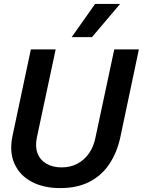

<svg xmlns="http://www.w3.org/2000/svg" viewBox="-20 -951 731 983"><path d="M288 12Q203 12 142 -20.5Q81 -53 54 -113Q27 -173 44 -255L138 -698H265L169 -248Q159 -201 172 -166.5Q185 -132 217.5 -113Q250 -94 295 -94Q341 -94 376.5 -113Q412 -132 436 -166.5Q460 -201 469 -248L565 -698H691L596 -248Q579 -170 540 -111.5Q501 -53 438.5 -20.5Q376 12 288 12ZM347 -761 467 -931H595L451 -761Z"/></svg>

Font: Azeret Mono Thin Medium
Style: Italic
Weight: 500
Italic angle: -12°
Version: Version 1.002